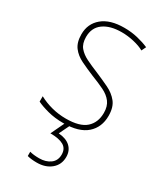

<svg xmlns="http://www.w3.org/2000/svg" viewBox="-195 -707 794 930"><g transform="rotate(30 202.0 -242.0)"><path d="M362 -223Q362 -159 319 -121Q276 -83 189 -83Q141 -83 101.5 -93.5Q62 -104 38 -116V-146Q71 -128 109.5 -118Q148 -108 189 -108Q266 -108 300.5 -139Q335 -170 335 -224Q335 -261 317.5 -284Q300 -307 269 -322Q238 -337 199 -352Q158 -369 124 -385.5Q90 -402 70 -428.5Q50 -455 50 -500Q50 -559 93 -595Q136 -631 215 -631Q255 -631 290.5 -622.5Q326 -614 353 -602L341 -577Q318 -590 283.5 -598Q249 -606 215 -606Q151 -606 113.5 -579Q76 -552 76 -500Q76 -463 93.5 -442Q111 -421 140.5 -406.5Q170 -392 207 -377Q247 -360 282.5 -343Q318 -326 340 -298.5Q362 -271 362 -223ZM284 52Q284 95 253 121Q222 147 173 147Q142 147 120 141V117Q141 123 173 123Q210 123 234.5 105Q259 87 259 53Q259 20 234 5.5Q209 -9 160 -9L200 -93H226L195 -29Q238 -26 261 -4.5Q284 17 284 52Z"/></g></svg>

Font: Noto Sans Kannada UI SemiCondensed Thin
Style: Regular
Weight: 100
Width: 4
Designer: Jelle Bosma - Monotype Design Team
Foundry: Monotype Imaging Inc.
Version: Version 2.005; ttfautohint (v1.8.4.7-5d5b)